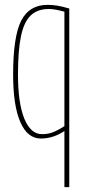

<svg xmlns="http://www.w3.org/2000/svg" viewBox="-20 -560 357 790"><path d="M265 -525V210H245V-21Q199 10 148 10Q93 10 63.5 -58Q34 -126 34 -253Q34 -409 67 -474.5Q100 -540 176 -540Q195 -540 214.5 -537Q234 -534 265 -525ZM245 -512Q222 -518 207.5 -520.5Q193 -523 181 -523Q135 -523 107 -497Q79 -471 66.5 -412Q54 -353 54 -253Q54 -136 80 -72Q106 -8 153 -8Q177 -8 197 -15.5Q217 -23 245 -41Z"/></svg>

Font: Georama Condensed Thin
Style: Regular
Weight: 100
Width: 3
Designer: Jean-Baptiste Levee
Foundry: Production Type
Version: Version 1.000